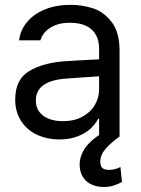

<svg xmlns="http://www.w3.org/2000/svg" viewBox="-20 -557 575 784"><path d="M251.4 -236.2Q191.6 -232.4 159 -210.5Q126.4 -188.5 126.4 -146.4Q126.4 -119.1 140.5 -100.3Q154.7 -81.5 179.6 -71.8Q204.4 -62.2 236.9 -62.2Q282.8 -62.2 316.5 -80.5Q350.1 -98.8 367.4 -128.5Q384.7 -158.1 384.7 -192V-357.7Q384.7 -391.6 371.2 -415.4Q357.7 -439.2 331 -451.7Q304.2 -464.1 264.5 -464.1Q232 -464.1 207.5 -454.8Q183 -445.4 167.1 -429.4Q151.2 -413.3 145 -392.3H58Q63.2 -434.7 91 -467.7Q118.8 -500.7 164.7 -519Q210.6 -537.3 268.6 -537.3Q314.2 -537.3 358.4 -523.5Q402.6 -509.7 435.4 -467.9Q468.2 -426.1 468.2 -349.4V0H384.7V-71.8H380.5Q370.5 -51.5 350.7 -32.6Q330.8 -13.8 298.3 -0.7Q265.9 12.4 223.1 12.4Q172.3 12.4 131 -6.9Q89.8 -26.2 66 -63.2Q42.1 -100.1 42.1 -150.6Q42.1 -232.4 98.4 -266.2Q154.7 -300.1 241 -306.6Q266.2 -308.4 298.9 -310.3Q331.5 -312.2 361.2 -313.5Q381.9 -314.9 390.2 -314.9L391.6 -245.9Q371.5 -244.8 328.2 -241.7Q284.9 -238.6 251.4 -236.2ZM305.2 115.3Q305.2 88.7 318 63.4Q330.8 38 358.1 14.2Q385.4 -9.7 428.9 -29.7L468.9 0Q431.6 26.6 410.6 51.3Q389.5 76 389.5 103.6Q389.5 120.2 397.6 128.5Q405.7 136.7 425.4 136.7Q442 136.7 459.3 130.5Q464.1 128.8 471.7 125L477.9 185.8Q464.1 194.4 445.3 200.4Q426.5 206.5 404 206.5Q375.3 206.5 353.1 196.1Q330.8 185.8 318.2 165.1Q305.6 144.3 305.2 115.3Z"/></svg>

Font: Pretendard Variable
Style: Regular
Weight: 400
Designer: Base glyphs from Inter by Rasmus Andersson; Hangul glyphs from Noto Sans CJK(Source Han Sans) by Jang Soo-young and Kang
Foundry: Kil Hyung-jin
Version: Version 1.100;FEAKit 1.0